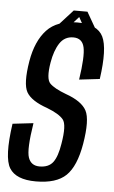

<svg xmlns="http://www.w3.org/2000/svg" viewBox="-49 -681 427 719"><g transform="rotate(5 164.0 -321.0)"><path d="M113 4Q38.5 4 13.8 -36Q-11 -76 7.5 -203.5L85.5 -212.5Q69.5 -112 79.8 -82.5Q90 -53 122 -53Q156.5 -53 172.8 -74.8Q189 -96.5 196.5 -144.5Q209 -217 193 -236.5Q177 -256 131.5 -273.5Q71 -294.5 53.2 -325.5Q35.5 -356.5 50 -443Q63 -519 101.8 -560.8Q140.5 -602.5 216.5 -602.5Q292 -602.5 313.5 -558.5Q335 -514.5 318.5 -399L241.5 -390Q255 -478.5 247.5 -512Q240 -545.5 206.5 -545.5Q173.5 -545.5 155.2 -517.5Q137 -489.5 129.5 -444.5Q119 -382.5 135.8 -365.5Q152.5 -348.5 196.5 -332Q257.5 -310.5 275.2 -276.8Q293 -243 277.5 -151Q263 -66.5 226.5 -31.2Q190 4 113 4ZM129.5 -569.5 199 -646H250.5L294.5 -569.5H251.5L221.5 -623.5L173 -569.5Z"/></g></svg>

Font: Anybody Condensed Regular
Style: Italic
Weight: 400
Width: 3
Italic angle: -10°
Designer: Tyler Finck
Foundry: Etcetera Type Company
Version: Version 1.010; ttfautohint (v1.8.3) -l 8 -r 50 -G 200 -x 14 